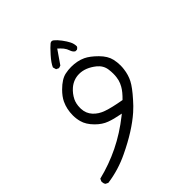

<svg xmlns="http://www.w3.org/2000/svg" viewBox="-180 -424 856 856"><g transform="rotate(-45 247.5 3.5)"><path d="M421.4 -15.1Q421.4 -35.2 417 -54.2Q410.6 -83.5 382.1 -112.1Q353.5 -140.6 329.6 -151.9Q299.3 -166 260.7 -166Q241.7 -166 223.6 -162.1Q194.3 -156.2 161.1 -123Q139.2 -101.1 128.9 -79.6Q113.3 -46.9 113.3 -7.3Q113.3 13.2 118.7 33.2Q126 61.5 153.8 89.4Q178.2 113.8 205.1 123.5Q231.9 133.3 264.2 139.2L273.4 141.1L266.1 147Q204.1 196.3 138.2 228.5Q72.3 260.7 0.5 278.3L-4.9 290Q-4.9 291.5 -4.9 294.7Q-4.9 297.9 -3.7 302.5Q-2.4 307.1 0.5 311L12.7 316.9Q85 307.1 151.4 274.9Q251 227.5 313 172.9Q334.5 153.8 352.5 132.8Q389.6 91.3 402.8 65.4Q416 39.6 419.9 7.8Q421.4 -3.9 421.4 -15.1ZM159.7 -9.3Q159.7 -33.7 168.9 -53.2Q180.7 -77.1 200.7 -94.7Q228.5 -118.7 264.2 -118.7Q303.7 -118.7 342.8 -87.4Q366.7 -67.9 370.6 -39.1Q372.6 -24.4 372.6 -12Q372.6 0.5 371.3 9.5Q370.1 18.6 368.2 25.9Q364.3 40.5 356.4 54.2Q344.7 75.2 318.4 100.6Q259.3 90.3 229.5 79.6Q199.2 69.3 180.2 48.3Q161.1 27.3 159.7 -2.4Q159.7 -5.9 159.7 -9.3ZM333.5 -201.7Q340.8 -205.6 343.8 -212.9Q343.8 -229 336.2 -244.1Q328.6 -259.3 315.2 -277.1Q301.8 -294.9 289.6 -304.7Q284.7 -308.6 279.8 -308.6Q274.9 -308.6 270 -304.7Q258.3 -295.4 233.9 -268.1Q209.5 -240.7 201.7 -221.7L206.1 -206.1L218.8 -200.2L231 -204.1L274.9 -267.6Q281.7 -261.2 286.1 -256.8Q290.5 -252.4 295.4 -246.6Q304.7 -234.4 308.1 -223.1Q313.5 -207 323.7 -201.7Z"/></g></svg>

Font: Bakudai
Style: Light
Weight: 300
Version: Version 1.48